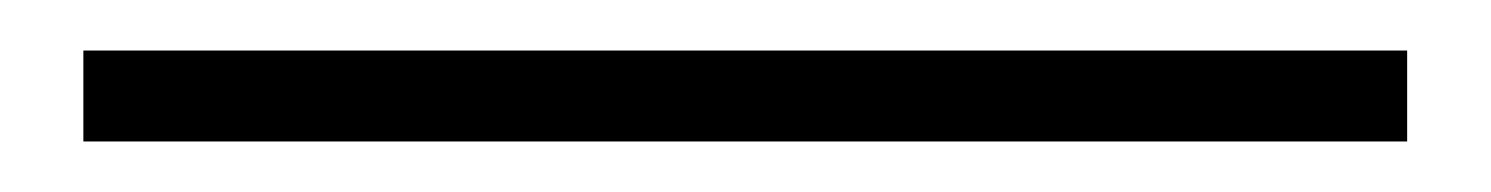

<svg xmlns="http://www.w3.org/2000/svg" viewBox="-20 70 590 76"><path d="M13 126V90H537V126Z"/></svg>

Font: Noto Sans TC Thin Thin
Style: Regular
Weight: 250
Version: Version 2.004-H2;hotconv 1.0.118;makeotfexe 2.5.65603